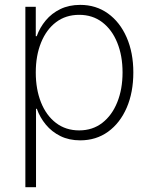

<svg xmlns="http://www.w3.org/2000/svg" viewBox="-20 -567 623 791"><path d="M84.5 204.1V-539.1H127.4V-418H131.3Q144 -453.6 168.5 -482.9Q192.9 -512.2 228.5 -529.5Q264.2 -546.9 310.5 -546.9Q375.5 -546.9 424.8 -511.5Q474.1 -476.1 501.7 -413.1Q529.3 -350.1 529.3 -268.6Q529.3 -186.5 502 -123.3Q474.6 -60.1 425.3 -24.4Q376 11.2 310.5 11.2Q264.6 11.2 229 -6.3Q193.4 -23.9 168.9 -53.5Q144.5 -83 131.8 -118.7H128.4V204.1ZM306.2 -29.8Q361.3 -29.8 401.4 -60.8Q441.4 -91.8 463.1 -145.8Q484.9 -199.7 484.9 -268.6Q484.9 -337.4 463.1 -391.1Q441.4 -444.8 401.4 -475.3Q361.3 -505.9 306.2 -505.9Q251 -505.9 210.9 -475.6Q170.9 -445.3 149.2 -391.6Q127.4 -337.9 127.4 -268.6Q127.4 -199.2 148.9 -145.3Q170.4 -91.3 210.7 -60.5Q251 -29.8 306.2 -29.8Z"/></svg>

Font: Inter 18pt ExtraLight
Style: Regular
Weight: 250
Designer: Rasmus Andersson
Foundry: rsms
Version: Version 4.001;git-66647c0bb